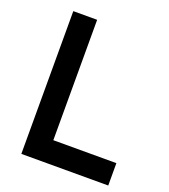

<svg xmlns="http://www.w3.org/2000/svg" viewBox="-133 -815 799 910"><g transform="rotate(20 267.0 -360.0)"><path d="M80 0V-720H200.3V-112.8H518.3V0Z"/></g></svg>

Font: Manrope
Style: Regular
Weight: 400
Designer: Mikhail Sharanda
Foundry: Mikhail Sharanda
Version: Version 4.503